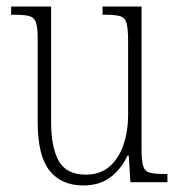

<svg xmlns="http://www.w3.org/2000/svg" viewBox="-20 -556 550 586"><path d="M234 10Q167 10 131 -35.5Q95 -81 95 -184V-439Q95 -473 89.5 -488Q84 -503 69 -507Q54 -511 23 -511H14V-536H136V-184Q136 -106 159.5 -64.5Q183 -23 242 -23Q286 -23 314.5 -48Q343 -73 357 -114.5Q371 -156 371 -205V-429Q371 -467 366.5 -484.5Q362 -502 347 -506.5Q332 -511 300 -511H293V-536H412V-101Q412 -65 417 -49Q422 -33 437 -29Q452 -25 481 -25H491V0H378L373 -81H369Q350 -40 317 -15Q284 10 234 10Z"/></svg>

Font: Noto Serif Lao Condensed ExtraLight
Style: Regular
Weight: 200
Width: 3
Designer: Monotype Design Team
Foundry: Monotype Imaging Inc.
Version: Version 2.003; ttfautohint (v1.8.4.7-5d5b)